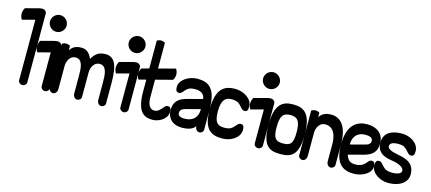

<svg xmlns="http://www.w3.org/2000/svg" viewBox="-44 -705 2757 1227"><g transform="rotate(15 1334.0 -91.5)"><path d="M0 -280C0 -264 7 -247 12 -242L95 -264V136C95 150 109 161 122 161C135 161 149 150 149 136V-319C149 -333 135 -344 122 -344C113 -344 102 -342 95 -340L12 -318C7 -313 0 -296 0 -280Z M149 -104C149 -88 156 -71 161 -66L244 -88V136C244 150 258 161 271 161C284 161 298 150 298 136V-143C298 -157 284 -168 271 -168C262 -168 251 -166 244 -164L161 -142C156 -137 149 -120 149 -104ZM188 -279C188 -249 213 -224 243 -224C273 -224 298 -249 298 -279C298 -309 273 -334 243 -334C213 -334 188 -309 188 -279Z M298 135C298 149 310 160 325 160C340 160 352 145 352 126V-28C352 -58 369 -98 407 -98C455 -98 457 -40 457 14V126C457 145 469 160 484 160C499 160 511 149 511 135V-28C511 -58 528 -98 566 -98C614 -98 616 -40 616 14V126C616 145 628 160 643 160C658 160 670 149 670 135V0C670 -123 644 -168 586 -168C539 -168 518 -147 497 -113C481 -152 457 -168 427 -168C389 -168 367 -155 352 -130V-160C344 -165 334 -168 325 -168C316 -168 306 -165 298 -160Z M670 -104C670 -88 677 -71 682 -66L765 -88V136C765 150 779 161 792 161C805 161 819 150 819 136V-143C819 -157 805 -168 792 -168C783 -168 772 -166 765 -164L682 -142C677 -137 670 -120 670 -104ZM709 -279C709 -249 734 -224 764 -224C794 -224 819 -249 819 -279C819 -309 794 -334 764 -334C734 -334 709 -309 709 -279Z M831 -65 879 -78V0C879 135 925 160 983 160C1027 160 1079 128 1079 83C1079 58 1072 50 1056 50C1040 50 1035 63 1023 75C1011 87 1001 100 978 100C950 100 933 72 933 26V-92L1044 -121C1049 -126 1056 -142 1056 -158C1056 -174 1049 -190 1044 -195L933 -166V-336C925 -341 915 -344 906 -344C897 -344 887 -341 879 -336V-152L831 -139C826 -134 819 -118 819 -102C819 -86 826 -70 831 -65Z M1135 73C1135 57 1144 46 1166 40L1265 14C1265 68 1236 100 1178 100C1146 100 1135 89 1135 73ZM1079 69C1079 114 1105 160 1180 160C1214 160 1250 151 1265 126C1265 145 1277 160 1292 160C1307 160 1319 149 1319 135V0C1319 -146 1261 -168 1194 -168C1140 -168 1079 -132 1079 -84C1079 -60 1086 -50 1102 -50C1118 -50 1125 -65 1137 -77C1149 -89 1160 -100 1200 -100C1235 -100 1261 -82 1261 -52L1162 -26C1108 -12 1079 14 1079 69Z M1319 0C1319 140 1376 160 1445 160C1501 160 1559 125 1559 73C1559 48 1552 39 1536 39C1520 39 1513 53 1501 65C1489 77 1480 90 1438 90C1395 90 1373 72 1373 0C1373 -72 1395 -98 1438 -98C1480 -98 1489 -85 1501 -73C1513 -61 1520 -47 1536 -47C1552 -47 1559 -56 1559 -81C1559 -133 1500 -168 1444 -168C1375 -168 1319 -140 1319 0Z M1559 -104C1559 -88 1566 -71 1571 -66L1654 -88V136C1654 150 1668 161 1681 161C1694 161 1708 150 1708 136V-143C1708 -157 1694 -168 1681 -168C1672 -168 1661 -166 1654 -164L1571 -142C1566 -137 1559 -120 1559 -104ZM1598 -279C1598 -249 1623 -224 1653 -224C1683 -224 1708 -249 1708 -279C1708 -309 1683 -334 1653 -334C1623 -334 1598 -309 1598 -279Z M1762 0C1762 -72 1778 -98 1828 -98C1878 -98 1894 -72 1894 0C1894 72 1878 90 1828 90C1778 90 1762 72 1762 0ZM1708 0C1708 140 1758 160 1828 160C1898 160 1948 140 1948 0C1948 -140 1898 -168 1828 -168C1758 -168 1708 -140 1708 0Z M1948 135C1948 149 1960 160 1975 160C1990 160 2002 145 2002 126V-28C2002 -58 2020 -98 2058 -98C2118 -98 2134 -40 2134 14V126C2134 145 2146 160 2161 160C2176 160 2188 149 2188 135V0C2188 -116 2144 -168 2080 -168C2042 -168 2017 -155 2002 -130V-160C1994 -165 1984 -168 1975 -168C1966 -168 1956 -165 1948 -160Z M2188 0C2188 135 2250 160 2314 160C2370 160 2428 128 2428 83C2428 58 2421 50 2405 50C2389 50 2384 63 2372 75C2360 87 2345 100 2307 100C2276 100 2256 86 2247 52L2345 26C2399 12 2428 -14 2428 -69C2428 -137 2379 -168 2318 -168C2254 -168 2188 -135 2188 0ZM2242 -14C2242 -76 2281 -100 2321 -100C2361 -100 2372 -88 2372 -72C2372 -56 2363 -46 2341 -40Z M2428 73C2428 125 2487 160 2543 160C2612 160 2668 128 2668 70C2668 -15 2591 -24 2551 -32C2511 -40 2486 -51 2486 -69C2486 -87 2503 -98 2543 -98C2581 -98 2590 -85 2602 -73C2614 -61 2621 -47 2637 -47C2653 -47 2660 -56 2660 -81C2660 -133 2602 -168 2549 -168C2480 -168 2428 -143 2428 -78C2428 7 2504 10 2544 18C2584 26 2610 43 2610 61C2610 79 2589 90 2549 90C2509 90 2498 77 2486 65C2474 53 2467 39 2451 39C2435 39 2428 48 2428 73Z"/></g></svg>

Font: Ekmelos
Style: Regular
Weight: 500
Designer: Thomas Richter (thomas-richter@aon.at)
Version: Version 2.58